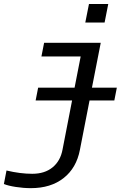

<svg xmlns="http://www.w3.org/2000/svg" viewBox="-50 -745 670 972"><path d="M415.5 -301.3H541.5L528.8 -236.3H403.3L354.5 13.7Q336.9 105.5 272 156.5Q207 207.5 106.4 207.5Q68.4 207.5 29.5 201.4Q-9.3 195.3 -30.3 186.5L-17.1 118.2Q52.7 134.8 113.3 134.8Q176.3 134.8 216.1 102.3Q255.9 69.8 266.6 12.2L314.9 -236.3H130.4L143.1 -301.3H327.6L358.4 -459H159.7L173.3 -528.3H460ZM381.8 -630.9 400.4 -724.6H498L479.5 -630.9Z"/></svg>

Font: Liberation Mono
Style: Italic
Weight: 400
Italic angle: -12°
Monospace: yes
Designer: Steve Matteson
Foundry: Ascender Corporation
Version: Version 2.1.5